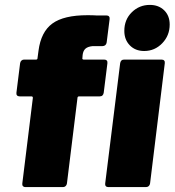

<svg xmlns="http://www.w3.org/2000/svg" viewBox="-20 -763 712 783"><path d="M418 -505 403 -385Q402 -378 398 -374Q394 -370 387 -370H302Q300 -370 298 -368.5Q296 -367 296 -364L253 -15Q252 -8 247.5 -4Q243 0 237 0H83Q77 0 73.5 -4Q70 -8 71 -15L114 -364Q114 -370 108 -370H60Q53 -370 49.5 -374Q46 -378 47 -385L62 -505Q63 -512 67.5 -516Q72 -520 78 -520H127Q133 -520 133 -526L137 -556Q147 -633 193.5 -667Q240 -701 337 -701Q360 -701 373 -700H414Q421 -700 424.5 -696Q428 -692 427 -685L415 -590Q414 -583 409.5 -579Q405 -575 398 -575H358Q338 -573 328.5 -564.5Q319 -556 317 -539L316 -526Q315 -524 316.5 -522Q318 -520 321 -520H405Q412 -520 415.5 -516Q419 -512 418 -505ZM487 -637Q487 -683 517.5 -713Q548 -743 591 -743Q627 -743 649.5 -721Q672 -699 672 -663Q672 -618 641.5 -586.5Q611 -555 568 -555Q532 -555 509.5 -578Q487 -601 487 -637ZM409 -15 470 -505Q471 -512 475 -516Q479 -520 486 -520H639Q646 -520 649.5 -516Q653 -512 652 -505L592 -15Q591 -8 586.5 -4Q582 0 575 0H422Q415 0 411.5 -4Q408 -8 409 -15Z"/></svg>

Font: Barlow Black
Style: Italic
Weight: 900
Italic angle: -7°
Designer: Jeremy Tribby
Foundry: Tribby Type
Version: Version 1.408